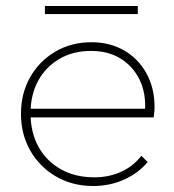

<svg xmlns="http://www.w3.org/2000/svg" viewBox="-20 -611 582 641"><path d="M291 10Q222 10 167.5 -21.5Q113 -53 81.5 -107.5Q50 -162 50 -231Q50 -299 80.5 -353Q111 -407 164.5 -438.5Q218 -470 285 -470Q347 -470 394.5 -442.5Q442 -415 469 -366Q496 -317 496 -253Q496 -249 495.5 -240.5Q495 -232 493 -219H72V-248H473L464 -241Q468 -300 446 -345Q424 -390 382.5 -415.5Q341 -441 284 -441Q224 -441 178.5 -414.5Q133 -388 107.5 -341.5Q82 -295 82 -233Q82 -169 108.5 -121Q135 -73 183 -46Q231 -19 295 -19Q343 -19 383.5 -37Q424 -55 452 -91L473 -70Q442 -33 394.5 -11.5Q347 10 291 10ZM130 -591H440V-564H130Z"/></svg>

Font: Outfit Thin
Style: Regular
Weight: 100
Designer: Rodrigo Fuenzalida
Foundry: fragTYPE
Version: Version 1.100;gftools[0.9.27]